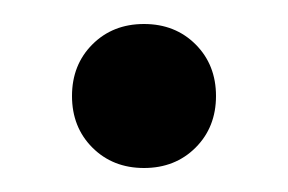

<svg xmlns="http://www.w3.org/2000/svg" viewBox="-20 -130 240 160"><path d="M40 -50Q40 -76 57 -93Q74 -110 100 -110Q126 -110 143 -93Q160 -76 160 -50Q160 -24 143 -7Q126 10 100 10Q74 10 57 -7Q40 -24 40 -50Z"/></svg>

Font: Scada
Style: Regular
Weight: 400
Designer: Jovanny Lemonad
Foundry: Jovanny Lemonad
Version: Version 3.005; ttfautohint (v0.91) -l 8 -r 50 -G 200 -x 0 -w